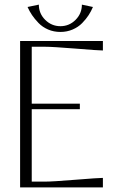

<svg xmlns="http://www.w3.org/2000/svg" viewBox="-20 -810 506 830"><path d="M66.9 -632.8H424.8V-591.8Q406.2 -591.8 306.6 -599.9Q207 -607.9 174.8 -607.9H117.2V-361.8H325.2V-337.9H117.2V-24.9H174.8Q207 -24.9 306.6 -33Q406.2 -41 424.8 -41V0H66.9ZM99.1 -779.8 147.9 -790Q147.9 -751.5 175.5 -724.1Q203.1 -696.8 241.2 -696.8Q279.3 -696.8 306.6 -724.1Q334 -751.5 334 -790L381.8 -779.8Q374 -761.2 363 -744.4Q352.1 -727.5 335.2 -710.2Q318.4 -692.9 293.9 -682.4Q269.5 -671.9 241.2 -671.9Q212.4 -671.9 188 -682.4Q163.6 -692.9 146.5 -710.7Q129.4 -728.5 118.4 -744.9Q107.4 -761.2 99.1 -779.8Z"/></svg>

Font: Resagokr
Style: Light
Weight: 300
Designer: gluk
Foundry: gluk
Version: Version 0.95